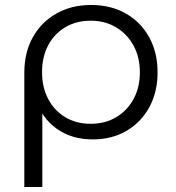

<svg xmlns="http://www.w3.org/2000/svg" viewBox="-20 -550 699 764"><path d="M76.8 194V-261.4Q76.8 -341.2 110.5 -401.6Q144.2 -462.1 204.3 -496.1Q264.3 -530.2 342.5 -530.2Q421.2 -530.2 480.7 -496.2Q540.3 -462.2 573.6 -401.8Q607 -341.4 607 -262Q607 -183.6 574.2 -123.4Q541.4 -63.3 483.3 -29.3Q425.2 4.7 349.3 4.7Q265.2 4.7 205.5 -37.9Q145.8 -80.4 121.1 -157.5L148.4 -168.1V194ZM340.7 -57.4Q398.1 -57.4 442.1 -83.5Q486.2 -109.7 511.4 -155.9Q536.6 -202.2 536.6 -262Q536.6 -322.2 511.4 -368.5Q486.2 -414.8 442.1 -441.2Q398.1 -467.6 340.7 -467.6Q283.9 -467.6 240 -441.7Q196.2 -415.8 171.7 -369.8Q147.3 -323.8 147.3 -263Q147.3 -202.7 171.7 -156.2Q196.2 -109.7 240 -83.5Q283.9 -57.4 340.7 -57.4Z"/></svg>

Font: Montserrat Alternates Thin
Style: Regular
Weight: 100
Designer: Julieta Ulanovsky
Foundry: Julieta Ulanovsky
Version: Version 9.000